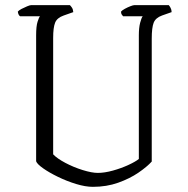

<svg xmlns="http://www.w3.org/2000/svg" viewBox="-20 -724 727 744"><path d="M340 0Q311 0 275 -11Q239 -22 205 -38.5Q171 -55 147.5 -71.5Q124 -88 120 -99V-587Q120 -622 125.5 -639.5Q131 -657 135 -661H58Q51 -665 49 -679Q53 -684 63.5 -689.5Q74 -695 85 -699.5Q96 -704 100 -704H251Q255 -700 259 -694Q263 -688 264 -677L227 -664Q201 -655 193.5 -636Q186 -617 186 -577V-126Q201 -110 233 -93Q265 -76 300.5 -65Q336 -54 359 -54Q385 -54 417.5 -63Q450 -72 478 -85Q506 -98 518 -108V-587Q518 -616 523 -635.5Q528 -655 533 -661H457Q454 -664 451.5 -668Q449 -672 449 -679Q453 -684 464 -690Q475 -696 485.5 -700Q496 -704 500 -704H634Q637 -701 641 -693.5Q645 -686 645 -677L608 -664Q583 -655 575.5 -636Q568 -617 568 -574V-98Q550 -78 516.5 -55Q483 -32 438 -16Q393 0 340 0Z"/></svg>

Font: Texturina Thin
Style: Regular
Weight: 100
Designer: Guillermo Torres Carreño
Foundry: Omnibus-Type
Version: Version 1.002; ttfautohint (v1.8.3)